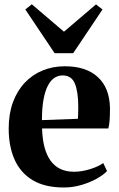

<svg xmlns="http://www.w3.org/2000/svg" viewBox="-20 -840 540 872"><path d="M269.5 11.5Q183.5 11.5 128.2 -21.8Q73 -55 46.2 -115.2Q19.5 -175.5 19.5 -256Q19.5 -322.5 38.5 -374.8Q57.5 -427 92 -463.8Q126.5 -500.5 173 -519.8Q219.5 -539 274.5 -539Q371 -539 424.5 -489.8Q478 -440.5 479.5 -348.5Q479.5 -315.5 477.8 -293Q476 -270.5 472 -256.5H171Q172.5 -208 182.2 -171.2Q192 -134.5 210 -109.8Q228 -85 254.5 -72.5Q281 -60 316.5 -60Q351 -60 389 -71.8Q427 -83.5 449 -99.5L466 -63Q451 -46.5 420.5 -29.2Q390 -12 350.8 -0.2Q311.5 11.5 269.5 11.5ZM170.5 -294.5 334 -300.5Q334.5 -314 335 -327Q335.5 -340 335.5 -353.5Q335.5 -422.5 320.2 -460Q305 -497.5 264.5 -497.5Q244 -497.5 227 -486.2Q210 -475 197.2 -450.5Q184.5 -426 177.5 -387.5Q170.5 -349 170.5 -294.5ZM228 -598.5 95 -797 124.5 -820.5 270.5 -696 416 -820 445.5 -797 312.5 -598.5Z"/></svg>

Font: Merriweather 96pt
Style: Bold
Weight: 700
Version: Version 2.100